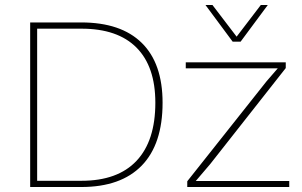

<svg xmlns="http://www.w3.org/2000/svg" viewBox="-20 -750 1213 770"><path d="M306 -660Q465 -660 548.5 -578Q632 -496 632 -338Q632 -172 548.5 -86Q465 0 306 0H101V-660ZM307 -25Q452 -25 527.5 -105Q603 -185 603 -338Q603 -483 527.5 -559Q452 -635 307 -635H129V-25ZM731 0V-23L1049 -424L1094 -476H1022H725V-500H1126V-477L823 -92L765 -24H850H1140V0ZM1054 -730 945 -583H913L804 -730H832L929 -603L1026 -730Z"/></svg>

Font: Work Sans ExtraLight
Style: Regular
Weight: 200
Designer: Wei Huang
Foundry: Wei Huang
Version: Version 2.010; ttfautohint (v1.8.3)